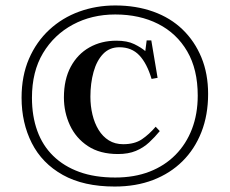

<svg xmlns="http://www.w3.org/2000/svg" viewBox="-20 -671 841 703"><path d="M400 12Q286 12 210 -30.5Q134 -73 96.5 -147Q59 -221 59 -313Q59 -393 86 -455.5Q113 -518 160.5 -562Q208 -606 270 -628.5Q332 -651 402 -651Q478 -651 541 -628.5Q604 -606 648.5 -563Q693 -520 717.5 -460.5Q742 -401 742 -327Q742 -250 717.5 -187.5Q693 -125 648 -80.5Q603 -36 540.5 -12Q478 12 400 12ZM402 -21Q472 -21 527.5 -42.5Q583 -64 622.5 -104Q662 -144 683 -199Q704 -254 704 -321Q704 -417 665.5 -483Q627 -549 559 -583.5Q491 -618 402 -618Q316 -618 247 -581Q178 -544 137.5 -476.5Q97 -409 97 -313Q97 -246 116.5 -192Q136 -138 175 -100Q214 -62 270.5 -41.5Q327 -21 402 -21ZM412 -107Q346 -107 302 -136Q258 -165 236 -212.5Q214 -260 214 -314Q214 -380 239 -426.5Q264 -473 307.5 -497.5Q351 -522 406 -522Q446 -522 471.5 -509.5Q497 -497 512 -484L517 -523H534L557 -386L535 -382Q518 -439 490 -468.5Q462 -498 417 -498Q381 -498 357.5 -473.5Q334 -449 322.5 -407.5Q311 -366 311 -317Q311 -283 318.5 -251.5Q326 -220 341 -195.5Q356 -171 378.5 -157Q401 -143 431 -143Q473 -143 499.5 -161Q526 -179 550 -207L565 -191Q547 -169 526 -149.5Q505 -130 477.5 -118.5Q450 -107 412 -107Z"/></svg>

Font: Literata 60pt Medium
Style: Regular
Weight: 500
Designer: Latin by Veronika Burian and Jose Scaglione. Greek by Irene Vlachou. Cyrillic by Vera Evstafieva.
Foundry: TypeTogether
Version: Version 3.103;gftools[0.9.29]